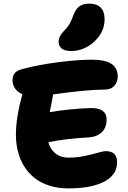

<svg xmlns="http://www.w3.org/2000/svg" viewBox="-20 -1070 717 1072"><path d="M376 -785.2Q342.3 -785.2 324.7 -799.1Q307.1 -813 307.1 -836.9Q307.1 -867.2 336.9 -897Q356.9 -917 368.4 -937Q379.9 -957 391.1 -988.8Q404.3 -1022.5 425 -1036.1Q445.8 -1049.8 479 -1049.8Q520 -1049.8 542 -1027.8Q564 -1005.9 564 -962.9Q564 -891.1 506.8 -838.1Q449.7 -785.2 376 -785.2ZM361.8 -18.1Q303.7 -18.1 255.1 -33.7Q206.5 -49.3 172.4 -76.7Q138.2 -104 114.7 -141.8Q91.3 -179.7 80.1 -224.1Q68.8 -268.6 68.8 -317.9Q68.8 -413.1 105 -543.9Q78.1 -555.7 64 -576.2Q49.8 -596.7 49.8 -622.1Q49.8 -644 61 -659.9Q72.3 -675.8 103 -684.1Q193.4 -708.5 305.7 -722.7Q418 -736.8 490.2 -736.8Q568.4 -736.8 602.8 -713.1Q637.2 -689.5 637.2 -643.1Q637.2 -610.8 617.9 -590.3Q598.6 -569.8 564 -569.8Q468.3 -569.8 276.9 -543Q274.9 -530.3 268.1 -496.8Q261.2 -463.4 257.8 -443.8Q360.8 -461.9 488.8 -466.8Q575.2 -466.8 575.2 -402.8Q575.2 -357.9 548.6 -332Q522 -306.2 478 -303.2Q342.3 -295.4 250 -275.9Q260.3 -236.8 289.6 -213.4Q318.8 -189.9 362.8 -189.9Q408.7 -189.9 451.9 -199Q495.1 -208 525.6 -217Q556.2 -226.1 570.8 -226.1Q633.8 -226.1 633.8 -164.1Q633.8 -93.8 562 -55.9Q490.2 -18.1 361.8 -18.1Z"/></svg>

Font: Shantell Sans Bouncy
Style: Regular
Weight: 800
Designer: Stephen Nixon, Anya Danilova, Shantell Martin
Foundry: Arrow Type
Version: Version 1.006;[9816181b4]